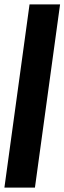

<svg xmlns="http://www.w3.org/2000/svg" viewBox="-21 -851 292 871"><path d="M-1 0 113 -831H251.5L137.5 0Z"/></svg>

Font: Merriweather 120pt
Style: Bold Italic
Weight: 700
Italic angle: -7.8°
Version: Version 2.101